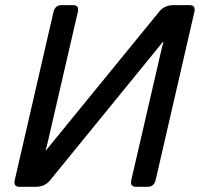

<svg xmlns="http://www.w3.org/2000/svg" viewBox="-20 -720 770 740"><path d="M55.2 0Q30.8 0 37.1 -26.9L186 -673.3Q192.4 -700.2 216.8 -700.2H261.7Q286.1 -700.2 279.8 -673.3L166 -180.7Q161.1 -158.7 156.2 -141.6H158.2L594.2 -675.8Q614.3 -700.2 648.4 -700.2H710.9Q735.4 -700.2 729 -673.3L580.1 -26.9Q573.7 0 549.3 0H504.4Q480 0 486.3 -26.9L600.1 -519.5Q605 -541.5 609.9 -558.6H607.9L172.4 -24.4Q152.3 0 117.7 0Z"/></svg>

Font: Istok Web
Style: Italic
Weight: 400
Italic angle: -13°
Designer: Andrey V. Panov
Foundry: Andrey V. Panov
Version: Version 1.0.2g